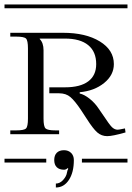

<svg xmlns="http://www.w3.org/2000/svg" viewBox="-29 -728 591 860"><path d="M301.8 -11.2Q301.8 44.4 279.5 78.1Q257.3 111.8 221.2 111.8V94.2Q239.3 94.2 253.9 77.9Q268.6 61.5 271 44.9Q272.5 34.7 276.9 27.8L273.9 24.9Q266.6 32.2 257.8 32.2Q236.8 32.2 225.3 21Q213.9 9.8 213.9 -11.2Q213.9 -32.2 225.3 -43.7Q236.8 -55.2 257.8 -55.2Q277.3 -55.2 289.6 -43Q301.8 -30.8 301.8 -11.2ZM17.1 -581.1H252.9Q355 -581.1 418 -542.5Q481 -503.9 481 -440.9Q481 -391.6 437.3 -356.2Q393.6 -320.8 328.1 -314.9V-309.1Q348.6 -304.7 372.6 -285.6Q396.5 -266.6 413.1 -241.2L429.2 -217.8Q461.9 -168.5 472.2 -158.7Q484.4 -147 498 -147Q499.5 -147 502 -147.5Q504.4 -147.9 505.9 -147.9L530.8 -152.8L533.2 -134.8Q475.1 -118.2 451.2 -118.2Q425.8 -118.2 406.7 -134.8Q387.7 -151.4 358.9 -196.8L334 -234.9Q306.2 -276.4 286.4 -293.2Q266.6 -310.1 235.8 -310.1H191.9V-336.9H262.2Q330.6 -336.9 366.2 -363.5Q401.9 -390.1 401.9 -440.9Q401.9 -496.6 366 -525.9Q330.1 -555.2 262.2 -555.2H148.9V-553.2Q166 -536.1 166 -502.9V-196.8Q166 -161.6 175 -152.8Q184.1 -144 219.2 -144H235.8V-127H17.1V-144H43.9Q79.1 -144 87.6 -152.8Q96.2 -161.6 96.2 -196.8V-511.2Q96.2 -546.4 87.6 -555.2Q79.1 -564 43.9 -564H17.1ZM-8.8 -708H542V-690.9H-8.8ZM337.9 -17.1H542V0H337.9ZM-8.8 -17.1H178.2V0H-8.8Z"/></svg>

Font: FoglihtenFr02
Style: Regular
Weight: 500
Version: Version 0.68